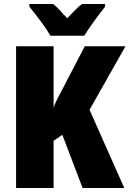

<svg xmlns="http://www.w3.org/2000/svg" viewBox="-20 -947 652 967"><path d="M606 0 431 -394 612 -714H407L294 -497Q282 -474 270 -451Q258 -428 250 -405V-714H61V0H250V-238L294 -268L396 0ZM509 -927H393Q374 -913 357.5 -895.5Q341 -878 319 -855Q297 -877 281.5 -895Q266 -913 247 -927H128V-913Q150 -887 183.5 -842Q217 -797 234 -767H404Q424 -799 455.5 -842.5Q487 -886 509 -913Z"/></svg>

Font: Noto Sans Display SemiCondensed Black
Style: Regular
Weight: 900
Width: 4
Designer: Monotype Design Team
Foundry: Monotype Imaging Inc.
Version: Version 1.900